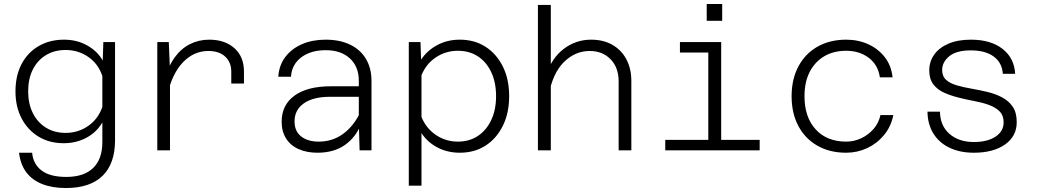

<svg xmlns="http://www.w3.org/2000/svg" viewBox="-20 -758 5240 968"><path d="M498 -453 501 -546H560V-51Q560 67 497 128.5Q434 190 312 190Q244 190 193 170Q142 150 112.5 110.5Q83 71 76 12H142Q147 69 189.5 101.5Q232 134 314 134Q403 134 449.5 89Q496 44 496 -41V-141Q468 -92 416.5 -64Q365 -36 301 -36Q229 -36 174.5 -69Q120 -102 89 -161Q58 -220 58 -297Q58 -377 89 -435.5Q120 -494 175.5 -526Q231 -558 303 -558Q368 -558 419.5 -529Q471 -500 498 -453ZM311 -88Q374 -88 424.5 -123Q475 -158 496 -219V-375Q475 -437 424.5 -471.5Q374 -506 311 -506Q254 -506 211.5 -480Q169 -454 145.5 -407.5Q122 -361 122 -298Q122 -235 145.5 -188Q169 -141 211.5 -114.5Q254 -88 311 -88Z M1146 -337V-397Q1146 -444 1115.5 -472.5Q1085 -501 1030 -501Q957 -501 902 -443.5Q847 -386 823 -277L810 -360Q829 -425 861 -469Q893 -513 937.5 -535.5Q982 -558 1035 -558Q1114 -558 1162 -515Q1210 -472 1210 -397V-337ZM773 0V-546H831L837 -404V0Z M1793 0 1789 -142V-351Q1789 -422 1744 -463.5Q1699 -505 1622 -505Q1547 -505 1499 -469Q1451 -433 1447 -371H1383Q1387 -430 1419 -471.5Q1451 -513 1503 -535.5Q1555 -558 1622 -558Q1693 -558 1745 -533Q1797 -508 1825 -461Q1853 -414 1853 -349V0ZM1580 12Q1527 12 1486 -6Q1445 -24 1422.5 -59.5Q1400 -95 1400 -144Q1400 -229 1465 -276Q1530 -323 1648 -323H1801V-270H1644Q1559 -270 1512 -237Q1465 -204 1465 -146Q1465 -96 1498.5 -70Q1532 -44 1587 -44Q1656 -44 1709 -82.5Q1762 -121 1795 -189L1802 -136Q1775 -67 1719.5 -27.5Q1664 12 1580 12Z M2298 -558Q2372 -558 2427.5 -522.5Q2483 -487 2515 -423Q2547 -359 2547 -273Q2547 -188 2515 -123.5Q2483 -59 2427.5 -23.5Q2372 12 2298 12Q2236 12 2185.5 -14.5Q2135 -41 2105 -87V178H2041V-546H2100L2103 -457Q2133 -503 2184 -530.5Q2235 -558 2298 -558ZM2288 -44Q2347 -44 2390 -73Q2433 -102 2457 -153.5Q2481 -205 2481 -273Q2481 -342 2457 -393.5Q2433 -445 2390 -473.5Q2347 -502 2288 -502Q2228 -502 2178.5 -469.5Q2129 -437 2105 -379V-168Q2129 -110 2178.5 -77Q2228 -44 2288 -44Z M3099 0V-348Q3099 -417 3058.5 -459Q3018 -501 2953 -501Q2880 -501 2823.5 -445.5Q2767 -390 2746 -278L2733 -377Q2760 -464 2821.5 -511Q2883 -558 2960 -558Q3022 -558 3067.5 -532Q3113 -506 3138 -459Q3163 -412 3163 -349V0ZM2692 0V-733H2757V0Z M3551 0V-546H3616V0ZM3334 0V-53H3810V0ZM3408 -493V-546H3583V-493ZM3543 -653V-738H3621V-653Z M4246 12Q4163 12 4101 -23.5Q4039 -59 4005 -123Q3971 -187 3971 -273Q3971 -359 4005.5 -423.5Q4040 -488 4102 -523Q4164 -558 4246 -558Q4307 -558 4357.5 -535Q4408 -512 4441 -469.5Q4474 -427 4480 -368H4416Q4407 -431 4360 -466.5Q4313 -502 4246 -502Q4182 -502 4135 -474Q4088 -446 4062 -395Q4036 -344 4036 -273Q4036 -167 4092.5 -105.5Q4149 -44 4246 -44Q4285 -44 4321 -60.5Q4357 -77 4383.5 -107Q4410 -137 4419 -178H4484Q4472 -119 4436.5 -76.5Q4401 -34 4351.5 -11Q4302 12 4246 12Z M4890 12Q4820 12 4767.5 -13Q4715 -38 4686 -84.5Q4657 -131 4656 -195H4719Q4720 -124 4767 -83Q4814 -42 4890 -42Q4958 -42 4999 -69Q5040 -96 5040 -141Q5040 -176 5019.5 -196.5Q4999 -217 4966 -229Q4933 -241 4892.5 -248.5Q4852 -256 4812.5 -266Q4773 -276 4739.5 -291Q4706 -306 4685.5 -333Q4665 -360 4665 -403Q4665 -447 4689.5 -482Q4714 -517 4761 -537.5Q4808 -558 4875 -558Q4975 -558 5034.5 -511.5Q5094 -465 5098 -386H5036Q5032 -442 4990 -473Q4948 -504 4874 -504Q4802 -504 4766 -474.5Q4730 -445 4730 -405Q4730 -373 4750.5 -355Q4771 -337 4804.5 -327.5Q4838 -318 4878 -311Q4918 -304 4958 -294.5Q4998 -285 5031.5 -267.5Q5065 -250 5085.5 -220.5Q5106 -191 5106 -142Q5106 -71 5047 -29.5Q4988 12 4890 12Z"/></svg>

Font: Azeret Mono Thin ExtraLight
Style: Regular
Weight: 250
Version: Version 1.002